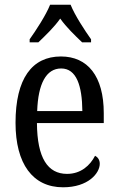

<svg xmlns="http://www.w3.org/2000/svg" viewBox="-20 -786 502 816"><path d="M106 -619V-606H143C174 -636 210 -670 236 -707C262 -670 298 -636 329 -606H367V-619C340 -657 298 -721 280 -766H193C175 -721 133 -657 106 -619ZM248 10C355 10 404 -50 404 -90C404 -108 394 -119 384 -124C363 -83 324 -47 265 -47C183 -47 138 -114 137 -263H421V-305C421 -463 352 -546 239 -546C116 -546 46 -452 46 -264C46 -90 119 10 248 10ZM330 -314H138C142 -430 176 -495 240 -495C305 -495 329 -422 330 -314Z"/></svg>

Font: Noto Serif Lao Condensed
Style: Regular
Weight: 400
Width: 3
Designer: Monotype Design Team
Foundry: Monotype Imaging Inc.
Version: Version 2.003